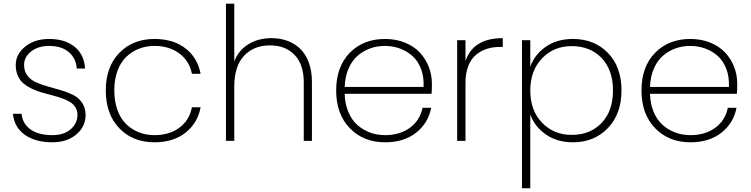

<svg xmlns="http://www.w3.org/2000/svg" viewBox="-20 -760 4052 1036"><path d="M441.9 -140.1Q441.9 -76.2 391.4 -34.2Q340.8 7.8 263.2 7.8Q171.9 7.8 114.5 -32.2Q57.1 -72.3 49.8 -146H96.2Q101.6 -92.8 144.5 -61.8Q187.5 -30.8 263.2 -30.8Q324.7 -30.8 361.3 -62.5Q397.9 -94.2 397.9 -140.1Q397.9 -164.1 386.5 -181.9Q375 -199.7 355.7 -210.9Q336.4 -222.2 311.5 -230.7Q286.6 -239.3 259 -246.3Q231.4 -253.4 203.9 -261.5Q176.3 -269.5 151.4 -281.5Q126.5 -293.5 107.2 -309.3Q87.9 -325.2 76.4 -350.8Q64.9 -376.5 64.9 -409.2Q64.9 -467.3 116 -508.5Q167 -549.8 245.1 -549.8Q330.6 -549.8 382.6 -507.6Q434.6 -465.3 439 -390.1H394Q391.1 -443.8 352.3 -478Q313.5 -512.2 244.1 -512.2Q186 -512.2 147.9 -482.2Q109.9 -452.1 109.9 -409.2Q109.9 -375 128.2 -351.6Q146.5 -328.1 175.5 -315.4Q204.6 -302.7 239.7 -293Q274.9 -283.2 310.3 -272.7Q345.7 -262.2 375 -247.6Q404.3 -232.9 422.9 -205.8Q441.4 -178.7 441.9 -140.1Z M550.8 -272Q550.8 -399.4 623.8 -474.6Q696.8 -549.8 813.5 -549.8Q915.5 -549.8 981 -498.8Q1046.4 -447.8 1062.5 -361.8H1015.6Q1002 -431.2 947.5 -471.7Q893.1 -512.2 813.5 -512.2Q769 -512.2 730.5 -497.3Q691.9 -482.4 661.6 -453.6Q631.3 -424.8 614 -377.9Q596.7 -331.1 596.7 -272Q596.7 -212.4 614 -165.5Q631.3 -118.7 661.6 -89.6Q691.9 -60.5 730.5 -45.7Q769 -30.8 813.5 -30.8Q893.6 -30.8 947.8 -70.8Q1002 -110.8 1015.6 -181.2H1062.5Q1046.4 -95.7 980.7 -43.9Q915 7.8 813.5 7.8Q696.8 7.8 623.8 -67.9Q550.8 -143.6 550.8 -272Z M1199.2 0V-740.2H1244.1V-428.2Q1267.6 -489.7 1321.3 -522Q1375 -554.2 1445.3 -554.2Q1491.2 -554.2 1530 -540Q1568.8 -525.9 1598.9 -497.6Q1628.9 -469.2 1646 -423.3Q1663.1 -377.4 1663.1 -317.9V0H1619.1V-314.9Q1619.1 -411.6 1569.8 -463.4Q1520.5 -515.1 1437 -515.1Q1349.1 -515.1 1296.6 -458.7Q1244.1 -402.3 1244.1 -293V0Z M1839.8 -291H2265.6Q2268.1 -345.7 2251.5 -388.9Q2234.9 -432.1 2204.8 -458.5Q2174.8 -484.9 2137 -498.5Q2099.1 -512.2 2056.6 -512.2Q2014.2 -512.2 1976.6 -498.5Q1939 -484.9 1908.7 -458.3Q1878.4 -431.6 1860.1 -388.7Q1841.8 -345.7 1839.8 -291ZM2306.6 -178.2Q2290.5 -95.2 2224.9 -43.7Q2159.2 7.8 2057.6 7.8Q1941.4 7.8 1867.7 -68.1Q1793.9 -144 1793.9 -272Q1793.9 -399.9 1867.2 -474.9Q1940.4 -549.8 2057.6 -549.8Q2116.7 -549.8 2165.5 -529.8Q2214.4 -509.8 2245.6 -476.1Q2276.9 -442.4 2293.7 -399.2Q2310.5 -356 2310.5 -308.1Q2310.5 -272 2308.6 -253.9H1839.8Q1841.3 -199.2 1859.6 -155.8Q1877.9 -112.3 1908.4 -85.4Q1939 -58.6 1976.8 -44.7Q2014.6 -30.8 2057.6 -30.8Q2137.7 -30.8 2191.9 -70.6Q2246.1 -110.4 2259.8 -178.2Z M2491.7 -313V0H2446.8V-543H2491.7V-431.2Q2533.7 -554.2 2692.9 -554.2V-506.8H2677.7Q2640.6 -506.8 2609.1 -497.1Q2577.6 -487.3 2550.3 -465.8Q2522.9 -444.3 2507.3 -405.3Q2491.7 -366.2 2491.7 -313Z M2841.3 -399.9Q2864.3 -465.3 2924.8 -507.6Q2985.4 -549.8 3071.3 -549.8Q3187 -549.8 3260.3 -474.4Q3333.5 -398.9 3333.5 -272Q3333.5 -145.5 3260 -68.8Q3186.5 7.8 3071.3 7.8Q2985.8 7.8 2925.5 -34.4Q2865.2 -76.7 2841.3 -142.1V255.9H2796.4V-543H2841.3ZM3064.5 -511.2Q2968.3 -511.2 2904.8 -445.1Q2841.3 -378.9 2841.3 -272Q2841.3 -163.6 2904.8 -97.9Q2968.3 -32.2 3064.5 -32.2Q3164.6 -32.2 3226.1 -96.7Q3287.6 -161.1 3287.6 -272Q3287.6 -382.8 3226.1 -447Q3164.6 -511.2 3064.5 -511.2Z M3487.3 -291H3913.1Q3915.5 -345.7 3898.9 -388.9Q3882.3 -432.1 3852.3 -458.5Q3822.3 -484.9 3784.4 -498.5Q3746.6 -512.2 3704.1 -512.2Q3661.6 -512.2 3624 -498.5Q3586.4 -484.9 3556.2 -458.3Q3525.9 -431.6 3507.6 -388.7Q3489.3 -345.7 3487.3 -291ZM3954.1 -178.2Q3938 -95.2 3872.3 -43.7Q3806.6 7.8 3705.1 7.8Q3588.9 7.8 3515.1 -68.1Q3441.4 -144 3441.4 -272Q3441.4 -399.9 3514.6 -474.9Q3587.9 -549.8 3705.1 -549.8Q3764.2 -549.8 3813 -529.8Q3861.8 -509.8 3893.1 -476.1Q3924.3 -442.4 3941.2 -399.2Q3958 -356 3958 -308.1Q3958 -272 3956.1 -253.9H3487.3Q3488.8 -199.2 3507.1 -155.8Q3525.4 -112.3 3555.9 -85.4Q3586.4 -58.6 3624.3 -44.7Q3662.1 -30.8 3705.1 -30.8Q3785.2 -30.8 3839.4 -70.6Q3893.6 -110.4 3907.2 -178.2Z"/></svg>

Font: SVN-Poppins ExtraLight
Style: Regular
Weight: 200
Designer: Ninad Kale (Devanagari), Jonny Pinhorn (Latin)
Foundry: Indian Type Foundry
Version: Version 3.002 2017